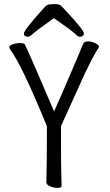

<svg xmlns="http://www.w3.org/2000/svg" viewBox="-20 -912 540 941"><path d="M260 9Q244 9 225.5 1Q207 -7 207 -19Q210 -108 210 -293Q86 -596 29 -671Q25 -677 25 -679Q25 -689 42.5 -695Q60 -701 76 -701Q98 -701 102 -694Q134 -627 245 -366Q275 -431 336 -575Q366 -644 371 -657Q383 -689 388.5 -699Q394 -709 412 -709Q430 -709 447.5 -700Q465 -691 465 -683L464 -679Q441 -646 396 -552L279 -294Q279 -95 280 -74Q282 -25 282 -1Q282 9 260 9ZM117 -732Q97 -732 97 -747Q97 -765 199 -877Q209 -888 219.5 -890Q230 -892 252 -892Q273 -892 284 -879.5Q295 -867 313 -848Q391 -764 391 -748Q391 -732 371 -732Q362 -732 346 -748Q330 -764 244 -823Q157 -761 141.5 -746.5Q126 -732 117 -732Z"/></svg>

Font: LXGW WenKai Mono TC
Style: Regular
Weight: 400
Designer: LXGW / Fontworks Inc.
Foundry: LXGW / Fontworks Inc.
Version: Version 1.330